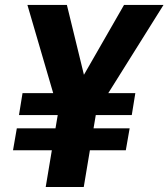

<svg xmlns="http://www.w3.org/2000/svg" viewBox="-20 -747 673 767"><path d="M314.6 0H162.6L187.1 -146.7H32L47.2 -234.4H201.7L210.6 -287.3H55.8L70 -375H192.5L89.5 -727.3H247.2L315.3 -448.2L475.5 -727.3H633.2L412.6 -375H520.6L506.4 -287.3H362.6L353.7 -234.4H497.9L482.6 -146.7H339.1Z"/></svg>

Font: Linik Sans
Style: Bold Italic
Weight: 700
Italic angle: 9°
Designer: Fonts by Rasmus Andersson / Changes by Cristiano Sobral with parts from Marc Monis
Foundry: rsms
Version: Version 3.020; ttfautohint (v1.6)